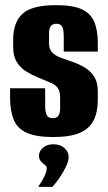

<svg xmlns="http://www.w3.org/2000/svg" viewBox="-20 -523 418 744"><path d="M186 8Q120 8 83.5 -8.5Q47 -25 33 -59.5Q19 -94 19 -145V-181H155V-115Q155 -89 161 -77Q167 -65 185 -65Q200 -65 206.5 -75Q213 -85 213 -103V-145Q213 -170 203.5 -182.5Q194 -195 175 -203Q156 -211 129 -222Q105 -232 82.5 -245.5Q60 -259 45.5 -282Q31 -305 31 -341V-369Q31 -436 67 -469.5Q103 -503 198 -503Q261 -503 296 -487.5Q331 -472 345 -439Q359 -406 359 -357V-323H227V-381Q227 -408 221 -419.5Q215 -431 199 -431Q182 -431 176 -420.5Q170 -410 170 -395V-354Q170 -331 184 -318Q198 -305 219.5 -298Q241 -291 262 -283Q287 -274 309 -261Q331 -248 345 -226Q359 -204 359 -169V-136Q359 -89 343 -57Q327 -25 290 -8.5Q253 8 186 8ZM128 201Q144 178 152.5 159.5Q161 141 161 129Q161 121 153.5 115.5Q146 110 138.5 102Q131 94 131 80Q131 63 146.5 49.5Q162 36 187 36Q213 36 229.5 50.5Q246 65 246 86Q246 101 236 122Q226 143 212 164Q198 185 183 201Z"/></svg>

Font: Alumni Sans ExtraBold
Style: Regular
Weight: 800
Designer: Robert E. Leuschke
Foundry: Robert E. Leuschke
Version: Version 1.018